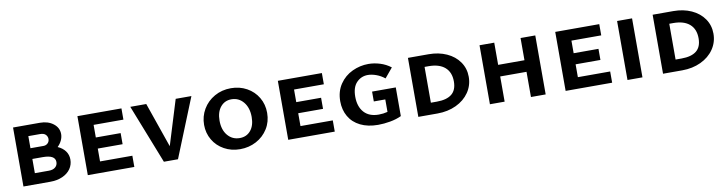

<svg xmlns="http://www.w3.org/2000/svg" viewBox="-22 -995 5746 1516"><g transform="rotate(-10 2851.0 -236.5)"><path d="M482 -146Q482 -104 459 -71Q436 -38 393.5 -19Q351 0 295 0H80V-473H295Q360 -473 402.5 -440Q445 -407 445 -356Q445 -331 433 -305.5Q421 -280 400 -260Q439 -243 460.5 -213.5Q482 -184 482 -146ZM187 -385V-288H291Q312 -288 326 -301.5Q340 -315 340 -336Q340 -355 326 -370Q312 -385 280 -385ZM370 -146Q370 -202 270 -202H187V-88H299Q333 -88 351.5 -104Q370 -120 370 -146Z M969 -90V0H596V-473H949V-383H710V-282H909V-193H710V-90Z M1510 -473 1319 0H1206L1020 -473H1148L1273 -113L1384 -473Z M1569 -231Q1569 -299 1602.5 -356Q1636 -413 1695 -446.5Q1754 -480 1827 -480Q1897 -480 1954 -448.5Q2011 -417 2043.5 -362Q2076 -307 2076 -239Q2076 -168 2041 -112Q2006 -56 1947 -24.5Q1888 7 1817 7Q1747 7 1690 -24.5Q1633 -56 1601 -110.5Q1569 -165 1569 -231ZM1950 -228Q1950 -302 1912.5 -347.5Q1875 -393 1816 -393Q1762 -393 1728.5 -352.5Q1695 -312 1695 -243Q1695 -169 1732.5 -124.5Q1770 -80 1829 -80Q1884 -80 1917 -119.5Q1950 -159 1950 -228Z M2576 -90V0H2203V-473H2556V-383H2317V-282H2516V-193H2317V-90Z M3111 -260V-30Q3071 -11 3020.5 -2Q2970 7 2923 7Q2841 7 2781.5 -22.5Q2722 -52 2691 -105.5Q2660 -159 2660 -228Q2660 -307 2699 -364.5Q2738 -422 2800 -451Q2862 -480 2929 -480Q2975 -480 3022 -465.5Q3069 -451 3108 -421L3044 -344Q3013 -369 2977 -382Q2941 -395 2910 -395Q2857 -395 2820 -357Q2783 -319 2783 -243Q2783 -164 2824 -118Q2865 -72 2942 -72Q2979 -72 3013 -81V-181H2921V-260Z M3246 0V-473H3412Q3492 -473 3556 -444Q3620 -415 3656.5 -362.5Q3693 -310 3693 -243Q3693 -174 3655 -118.5Q3617 -63 3550 -31.5Q3483 0 3400 0ZM3395 -380H3363V-93H3411Q3490 -93 3530.5 -125.5Q3571 -158 3571 -227Q3571 -301 3525.5 -340.5Q3480 -380 3395 -380Z M4267 -473V0H4149V-202H3938V0H3820V-473H3938V-295H4149V-473Z M4800 -90V0H4427V-473H4780V-383H4541V-282H4740V-193H4541V-90Z M4923 -473H5043V0H4923Z M5208 0V-473H5374Q5454 -473 5518 -444Q5582 -415 5618.5 -362.5Q5655 -310 5655 -243Q5655 -174 5617 -118.5Q5579 -63 5512 -31.5Q5445 0 5362 0ZM5357 -380H5325V-93H5373Q5452 -93 5492.5 -125.5Q5533 -158 5533 -227Q5533 -301 5487.5 -340.5Q5442 -380 5357 -380Z"/></g></svg>

Font: Ysabeau SC
Style: Bold
Weight: 700
Designer: Christian Thalmann (Catharsis Fonts)
Version: Version 0.003